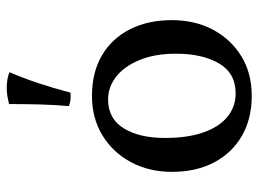

<svg xmlns="http://www.w3.org/2000/svg" viewBox="-119 -642 770 572"><g transform="rotate(-90 266.0 -356.0)"><path d="M266 9Q198 9 147 -20.5Q96 -50 68 -103.5Q40 -157 40 -229Q40 -297 69 -351Q98 -405 149 -436Q200 -467 266 -467Q337 -467 387.5 -437Q438 -407 465 -353.5Q492 -300 492 -229Q492 -160 463.5 -106.5Q435 -53 384.5 -22Q334 9 266 9ZM274 -39Q334 -39 363 -88.5Q392 -138 392 -217Q392 -279 373.5 -324.5Q355 -370 324 -394.5Q293 -419 256 -419Q198 -419 169.5 -372Q141 -325 141 -250Q141 -182 157.5 -135Q174 -88 204 -63.5Q234 -39 274 -39ZM276 -531Q263 -530 254 -531Q245 -532 236 -536Q240 -583 241 -628Q242 -673 242 -714Q254 -717 266 -719Q278 -721 290 -721Q316 -721 337 -713Q319 -671 304.5 -627.5Q290 -584 276 -531Z"/></g></svg>

Font: Vollkorn
Style: Regular
Weight: 400
Designer: Friedrich Althausen
Foundry: Friedrich Althausen
Version: Version 4.104